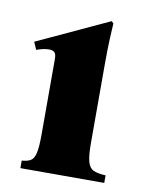

<svg xmlns="http://www.w3.org/2000/svg" viewBox="-63 -528 441 575"><g transform="rotate(10 158.0 -240.5)"><path d="M233 -110Q233 -73 238 -54.5Q243 -36 256 -30Q269 -24 293 -23V0H38V-23Q55 -24 65 -30Q75 -36 79 -54.5Q83 -73 83 -110V-340Q83 -355 77.5 -360Q72 -365 61 -365Q53 -365 43.5 -363Q34 -361 23 -357L13 -380L231 -481L237 -475Q236 -460 234.5 -428.5Q233 -397 233 -349Z"/></g></svg>

Font: Bona Nova
Style: Bold
Weight: 700
Designer: Mateusz Machalski
Foundry: Capitalics
Version: Version 4.001; ttfautohint (v1.8.3)